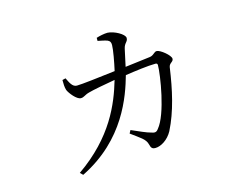

<svg xmlns="http://www.w3.org/2000/svg" viewBox="-87 -700 1174 903"><g transform="rotate(-15 500.0 -249.0)"><path d="M476 -72C520 -39 544 -27 551 1C555 19 561 25 576 25C603 25 639 3 659 -34C702 -119 724 -219 739 -324C742 -345 762 -344 762 -360C762 -377 716 -414 699 -414C686 -414 680 -397 660 -395L539 -380L557 -463C563 -491 579 -491 579 -510C579 -529 529 -556 498 -557C482 -557 458 -552 443 -547V-532C456 -529 476 -526 489 -521C500 -516 504 -510 504 -496C504 -473 493 -414 484 -374C401 -364 319 -354 295 -354C273 -354 263 -379 252 -401L236 -397C236 -380 236 -362 241 -347C248 -330 278 -292 298 -292C314 -292 319 -302 342 -308C362 -314 426 -326 473 -334C441 -225 382 -79 202 46L215 59C439 -51 503 -247 530 -342C576 -349 642 -358 679 -358C685 -358 688 -354 688 -349C688 -301 659 -117 610 -59C600 -45 592 -44 573 -51C556 -55 518 -72 484 -87Z"/></g></svg>

Font: Noto Serif CJK TC Light
Style: Regular
Weight: 300
Designer: Ryoko NISHIZUKA 西塚涼子 (kana & ideographs); Frank Grießhammer (Latin, Greek & Cyrillic); Wenlong ZHANG 张文龙 (bopomofo); San
Foundry: Adobe
Version: Version 2.001;hotconv 1.1.0;makeotfexe 2.6.0